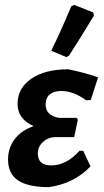

<svg xmlns="http://www.w3.org/2000/svg" viewBox="-20 -758 426 787"><path d="M272 -732 284 -738 362 -707 365 -694Q303 -592 263 -530L252 -524L190 -550Q225 -620 272 -732ZM180 9Q95 9 54 -18.5Q13 -46 13 -104Q13 -152 40.5 -188Q68 -224 118 -241Q52 -270 52 -332Q52 -397 108.5 -435.5Q165 -474 260 -474Q332 -459 382 -441L352 -348L333 -347Q281 -385 231 -385Q201 -385 184 -371Q167 -357 167 -330Q167 -285 221 -275H295L299 -267L284 -196H209Q178 -196 156.5 -176.5Q135 -157 135 -129Q135 -80 190 -80Q252 -80 306 -140H321L351 -76Q283 -5 180 9Z"/></svg>

Font: Alegreya Sans
Style: Bold Italic
Weight: 700
Italic angle: -7°
Designer: Juan Pablo del Peral
Foundry: Huerta Tipografica
Version: Version 2.007